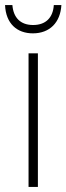

<svg xmlns="http://www.w3.org/2000/svg" viewBox="-37 -740 263 760"><path d="M206 -720H176C173 -671 145 -641 94 -641C44 -641 16 -670 12 -720H-17C-14 -647 30 -608 93 -608C160 -608 202 -651 206 -720ZM113 0V-529H76V0Z"/></svg>

Font: Noto Sans Condensed ExtraLight
Style: Regular
Weight: 200
Width: 3
Designer: Monotype Design Team
Foundry: Monotype Imaging Inc.
Version: Version 2.013